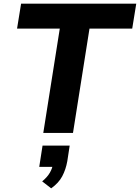

<svg xmlns="http://www.w3.org/2000/svg" viewBox="-20 -725 763 1047"><path d="M216 0 306 -569H73L95 -705H723L701 -569H468L378 0ZM259 302 210 264Q238 241 252 216.5Q266 192 269 168L295 185H194L212 69H360L347 154Q339 199 319.5 236Q300 273 259 302Z"/></svg>

Font: Nunito Sans 8pt ExtraBold
Style: Italic
Weight: 800
Italic angle: -9°
Version: Version 3.101;gftools[0.9.27]